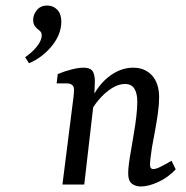

<svg xmlns="http://www.w3.org/2000/svg" viewBox="-20 -668 673 695"><path d="M490 7Q470 7 457 -3.5Q444 -14 444 -40Q444 -56 447 -78.5Q450 -101 455 -128Q459 -154 464.5 -185Q470 -216 473.5 -246.5Q477 -277 477 -300Q477 -330 466.5 -347Q456 -364 432 -364Q409 -364 384.5 -348.5Q360 -333 338.5 -308Q317 -283 304 -255L299 -281Q325 -350 369 -386.5Q413 -423 462 -423Q505 -423 530.5 -394.5Q556 -366 556 -316Q556 -290 551.5 -258Q547 -226 541 -193.5Q535 -161 530 -134Q527 -113 525 -97.5Q523 -82 523 -72Q523 -56 535 -56Q544 -56 559.5 -63.5Q575 -71 601 -86L616 -55Q589 -26 553.5 -9.5Q518 7 490 7ZM206 0 242 -285Q244 -297 246 -316Q248 -335 248 -343Q248 -355 241 -360.5Q234 -366 224 -366H185L189 -400Q216 -411 240.5 -417Q265 -423 282 -423Q310 -423 317.5 -406.5Q325 -390 323 -362L321 -312L285 0ZM85 -439 71 -461Q95 -477 113 -499Q131 -521 131 -541Q131 -552 121 -559Q112 -565 106 -574Q100 -583 100 -596Q100 -615 113.5 -631.5Q127 -648 151 -648Q173 -648 187.5 -632.5Q202 -617 202 -590Q202 -544 168 -502Q134 -460 85 -439Z"/></svg>

Font: Rasa
Style: Italic
Weight: 400
Italic angle: -7.10001°
Designer: Anna Giedrys (Yrsa+Rasa design), David Brezina (Yrsa art-direction, Rasa art-direction, design)
Foundry: Rosetta Type Foundry
Version: Version 2.004